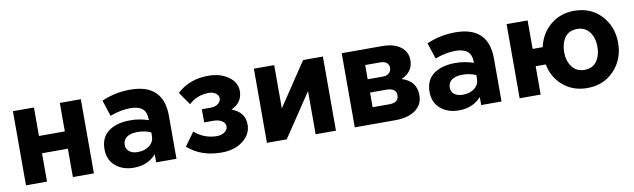

<svg xmlns="http://www.w3.org/2000/svg" viewBox="-38 -950 4514 1367"><g transform="rotate(-10 2219.0 -267.0)"><path d="M559 -536V0H407V-205H220V0H68V-536H220V-330H407V-536Z M847 10Q768 10 715.5 -34Q663 -78 663 -156Q663 -241 721.5 -284Q780 -327 879 -327Q946 -327 1010 -305V-314Q1010 -412 895 -412Q826 -412 747 -383L709 -499Q807 -542 917 -542Q1038 -542 1098 -482Q1156 -424 1156 -311V0H1009V-58Q948 10 847 10ZM893 -95Q946 -95 979 -121.5Q1012 -148 1012 -189V-216Q969 -236 915 -236Q865 -236 837.5 -216.5Q810 -197 810 -160Q810 -130 833 -112.5Q856 -95 893 -95Z M1319 -366 1254 -459Q1345 -543 1480 -543Q1567 -543 1625.5 -501.5Q1684 -460 1684 -398Q1684 -314 1602 -277Q1697 -243 1697 -152Q1697 -82 1636 -35Q1575 12 1481 12Q1333 12 1237 -73L1307 -170Q1378 -109 1468 -109Q1502 -109 1524.5 -125.5Q1547 -142 1547 -166Q1547 -190 1523.5 -205.5Q1500 -221 1458 -221H1395V-316H1457Q1492 -316 1513 -332Q1534 -348 1534 -371Q1534 -392 1514 -407Q1494 -422 1464 -422Q1378 -422 1319 -366Z M2309 -536V0H2162V-312L1953 0H1810V-536H1957V-223L2166 -536Z M2445 -536H2739Q2821 -536 2869.5 -500Q2918 -464 2918 -402Q2918 -318 2833 -281Q2938 -249 2938 -146Q2938 -78 2884.5 -39Q2831 0 2738 0H2445ZM2595 -321H2702Q2733 -321 2749.5 -336Q2766 -351 2766 -375Q2766 -396 2750.5 -410Q2735 -424 2704 -424H2595ZM2595 -119H2715Q2784 -119 2784 -173Q2784 -225 2711 -225H2595Z M3197 10Q3118 10 3065.5 -34Q3013 -78 3013 -156Q3013 -241 3071.5 -284Q3130 -327 3229 -327Q3296 -327 3360 -305V-314Q3360 -412 3245 -412Q3176 -412 3097 -383L3059 -499Q3157 -542 3267 -542Q3388 -542 3448 -482Q3506 -424 3506 -311V0H3359V-58Q3298 10 3197 10ZM3243 -95Q3296 -95 3329 -121.5Q3362 -148 3362 -189V-216Q3319 -236 3265 -236Q3215 -236 3187.5 -216.5Q3160 -197 3160 -160Q3160 -130 3183 -112.5Q3206 -95 3243 -95Z M4125 12Q4023 12 3951.5 -48.5Q3880 -109 3862 -205H3789V0H3637V-536H3789V-330H3862Q3882 -425 3953.5 -485.5Q4025 -546 4127 -546Q4246 -546 4321 -466Q4396 -386 4396 -267Q4396 -149 4320 -68.5Q4244 12 4125 12ZM4127 -119Q4186 -119 4216 -160.5Q4246 -202 4246 -267Q4246 -330 4214 -372.5Q4182 -415 4125 -415Q4066 -415 4036 -373.5Q4006 -332 4006 -267Q4006 -204 4038 -161.5Q4070 -119 4127 -119Z"/></g></svg>

Font: Quicksand
Style: Bold
Weight: 700
Version: Version 3.000